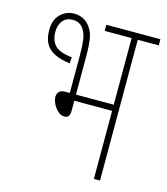

<svg xmlns="http://www.w3.org/2000/svg" viewBox="-98 -709 683 785"><g transform="rotate(15 243.5 -316.0)"><path d="M120 -632Q164 -632 189 -596Q203 -577 207.5 -549.5Q212 -522 212 -478V-314H372V-596H258V-622H487V-596H398V0H372V-288H212V-246Q212 -229 206 -222Q200 -215 190 -215Q174 -215 161 -227Q148 -239 140.5 -255Q133 -271 133 -283Q133 -297 141 -305.5Q149 -314 168 -314H186V-476Q186 -511 182.5 -538Q179 -565 167 -582Q160 -593 148.5 -599.5Q137 -606 121 -606Q93 -606 78.5 -587Q64 -568 64 -541Q64 -504 84 -483Q104 -462 156 -457L154 -431Q99 -437 68.5 -462Q38 -487 38 -541Q38 -585 62.5 -608.5Q87 -632 120 -632Z"/></g></svg>

Font: Noto Sans ExtraCondensed Thin
Style: Regular
Weight: 100
Width: 2
Designer: Monotype Design Team
Foundry: Monotype Imaging Inc.
Version: Version 2.013; ttfautohint (v1.8.4.7-5d5b)